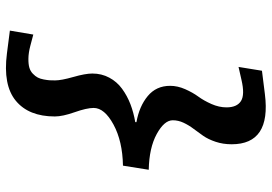

<svg xmlns="http://www.w3.org/2000/svg" viewBox="-153 -598 906 640"><g transform="rotate(90 300.0 -278.0)"><path d="M158.2 151.9 82 142.1 95.2 64 133.8 74.2Q156.7 80.1 175.3 80.3Q193.8 80.6 205.6 77.1Q217.3 73.7 225.8 65.4Q234.4 57.1 238.5 49.1Q242.7 41 244.9 29.1Q247.1 17.1 247.6 9.5Q248 2 248 -8.8Q248 -29.3 236.6 -69.3Q225.1 -109.4 225.1 -132.8Q225.1 -163.6 238.8 -189.2Q252.4 -214.8 275.9 -231.9Q299.3 -249 327.4 -259.8Q355.5 -270.5 387.2 -275.9V-279.8Q334.5 -289.1 300.3 -317.4Q266.1 -345.7 266.1 -392.1Q266.1 -417 277.3 -442.4Q288.6 -467.8 302 -486.1Q315.4 -504.4 326.7 -529.8Q337.9 -555.2 337.9 -580.1Q337.9 -614.7 316.9 -628.2Q295.9 -641.6 246.1 -629.9L203.1 -620.1L215.8 -698.2L293.9 -708Q460.9 -729 460.9 -597.2Q460.9 -568.4 452.6 -543.7Q444.3 -519 432.6 -502.2Q420.9 -485.4 409.2 -470Q397.5 -454.6 389.2 -437Q380.9 -419.4 380.9 -400.9Q380.9 -372.6 426.8 -347.4Q472.7 -322.3 545.9 -320.8L532.2 -234.9Q450.7 -233.4 395.3 -203.4Q339.8 -173.3 339.8 -137.2Q339.8 -114.3 354 -74Q368.2 -33.7 368.2 -7.8Q368.2 79.1 315.9 122.3Q263.7 165.5 158.2 151.9Z"/></g></svg>

Font: Office Code Pro D Bold Italic
Style: Regular
Weight: 700
Italic angle: -9°
Designer: Nathan Rutzky & Paul D. Hunt
Foundry: Adobe Systems Incorporated
Version: Version 1.004;PS 001.004;hotconv 1.0.70;makeotf.lib2.5.58329